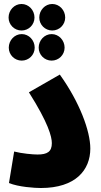

<svg xmlns="http://www.w3.org/2000/svg" viewBox="-20 -938 508 963"><path d="M88 -785C124 -785 153 -814 153 -850C153 -887 124 -918 88 -918C52 -918 23 -887 23 -850C23 -814 52 -785 88 -785ZM242 -785C278 -785 307 -814 307 -850C307 -887 278 -918 242 -918C206 -918 177 -887 177 -850C177 -814 206 -785 242 -785ZM89 -634C125 -634 154 -663 154 -699C154 -736 125 -767 89 -767C53 -767 24 -736 24 -699C24 -663 53 -634 89 -634ZM239 -634C275 -634 304 -663 304 -699C304 -736 275 -767 239 -767C203 -767 174 -736 174 -699C174 -663 203 -634 239 -634ZM25 -20C73 0 155 5 185 5C359 5 433 -85 433 -193C433 -281 379 -426 280 -564L125 -475C223 -320 240 -252 240 -220C240 -177 217 -163 168 -163C145 -163 89 -168 51 -178Z"/></svg>

Font: Noto Sans Arabic ExtCond Blk
Style: Regular
Weight: 900
Width: 2
Designer: Monotype Design Team, Nadine Chahine, Nizar Qandah and Khaled Hosny
Foundry: Monotype Imaging Inc.
Version: Version 2.012